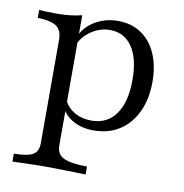

<svg xmlns="http://www.w3.org/2000/svg" viewBox="-72 -495 718 750"><g transform="rotate(10 287.0 -120.5)"><path d="M25.8 186.3V154.8Q80.6 154 101.6 141.5Q122.6 129 122.6 96.8V-312.9Q122.6 -351.6 100.8 -366.9Q79 -382.3 25.8 -383.9V-415.3Q40.3 -414.5 57.7 -413.7Q75 -412.9 94.4 -412.9Q151.6 -412.9 195.2 -424.2V92.7Q195.2 126.6 222.6 140.3Q250 154 316.1 154.8V186.3Q300.8 185.5 275 185.1Q249.2 184.7 219.4 183.9Q189.5 183.1 160.5 183.1Q119.4 183.1 82.3 184.3Q45.2 185.5 25.8 186.3ZM316.1 11.3Q269.4 11.3 234.7 -8.1Q200 -27.4 187.1 -59.7L192.7 -87.1Q204.8 -58.9 233.9 -41.9Q262.9 -25 300.8 -25Q363.7 -25 398 -73Q432.3 -121 432.3 -209.7Q432.3 -293.5 400.8 -339.9Q369.4 -386.3 312.1 -386.3Q273.4 -386.3 237.9 -362.5Q202.4 -338.7 187.9 -299.2L183.9 -322.6Q196.8 -369.4 239.5 -398Q282.3 -426.6 337.9 -426.6Q390.3 -426.6 429.4 -400.4Q468.5 -374.2 489.5 -326.6Q510.5 -279 510.5 -215.3Q510.5 -146.8 486.3 -95.6Q462.1 -44.4 418.5 -16.5Q375 11.3 316.1 11.3Z"/></g></svg>

Font: Playfair 12pt Light
Style: Regular
Weight: 300
Designer: Claus Eggers Sørensen
Foundry: Claus Eggers Sørensen
Version: Version 2.000;gftools[0.9.28]